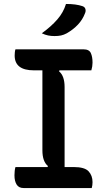

<svg xmlns="http://www.w3.org/2000/svg" viewBox="-20 -949 540 969"><path d="M443 0H99Q75 0 64 -17.5Q53 -35 53 -64Q53 -89 58 -106H220L222 -111Q194 -134 194 -190V-594H151Q54 -594 54 -669Q54 -677 55 -686Q56 -695 58 -700H402Q430 -700 438.5 -681Q447 -662 447 -633Q447 -614 441 -594H280L278 -589Q306 -566 306 -510V-106H351Q407 -106 427 -84.5Q447 -63 447 -30Q447 -22 446 -14.5Q445 -7 443 0ZM313 -929Q364 -929 396 -918Q408 -914 411 -903.5Q414 -893 409 -882Q397 -850 373.5 -825Q350 -800 317 -781Q302 -773 288 -770Q274 -767 255 -767Q238 -767 223 -770Q208 -773 191 -781Q238 -815 269 -850.5Q300 -886 313 -929Z"/></svg>

Font: Recursive Sn Csl St Med
Style: Regular
Weight: 500
Version: Version 1.079;hotconv 1.0.112;makeotfexe 2.5.65598; ttfautoh